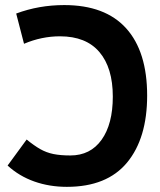

<svg xmlns="http://www.w3.org/2000/svg" viewBox="-20 -723 626 753"><path d="M242.2 9.8Q173.8 9.8 114.5 -11.2Q55.2 -32.2 9.8 -73.7L84.5 -175.8Q113.8 -151.9 137.9 -138.2Q162.1 -124.5 189.7 -118.9Q217.3 -113.3 255.9 -113.3Q334.5 -113.3 378.4 -174.8Q422.4 -236.3 422.4 -344.2Q422.4 -457 369.9 -518.8Q317.4 -580.6 215.3 -580.6Q143.1 -580.6 74.2 -551.3L43.5 -669.9Q132.3 -703.1 231.9 -703.1Q392.6 -703.1 474.9 -611.8Q557.1 -520.5 557.1 -348.1Q557.1 -180.7 478.3 -85.4Q399.4 9.8 242.2 9.8Z"/></svg>

Font: CaskaydiaMono NF
Style: Bold
Weight: 700
Designer: Aaron Bell
Foundry: Saja Typeworks
Version: Version 2111.001; ttfautohint (v1.8.4);Nerd Fonts 3.1.1